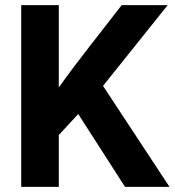

<svg xmlns="http://www.w3.org/2000/svg" viewBox="-20 -731 683 751"><path d="M63 0H210V-203L286 -285L469 0H643L383 -395L636 -711H456C374 -604 289 -500 210 -389V-711H63Z"/></svg>

Font: Aerodynamic
Style: Regular
Weight: 500
Designer: Google
Version: Version 2.000980; 2014